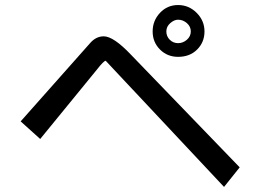

<svg xmlns="http://www.w3.org/2000/svg" viewBox="-20 -774 1040 767"><path d="M589.8 -648.4Q589.8 -691.4 619.1 -722.7Q648.4 -753.9 691.4 -753.9Q734.4 -753.9 765.6 -722.7Q796.9 -691.4 796.9 -648.4Q796.9 -605.5 767.6 -576.2Q738.3 -546.9 691.4 -546.9Q648.4 -546.9 619.1 -576.2Q589.8 -605.5 589.8 -648.4ZM644.5 -648.4Q644.5 -628.9 658.2 -615.2Q671.9 -601.6 691.4 -601.6Q710.9 -601.6 726.6 -615.2Q742.2 -628.9 742.2 -648.4Q742.2 -668 726.6 -681.6Q710.9 -695.3 691.4 -695.3Q675.8 -695.3 660.2 -681.6Q644.5 -668 644.5 -648.4ZM937.5 -105.5 875 -27.3 402.3 -531.2Q394.5 -531.2 367.2 -496.1L140.6 -218.8L62.5 -289.1L339.8 -601.6Q363.3 -628.9 394.5 -628.9Q433.6 -628.9 503.9 -554.7Z"/></svg>

Font: WenQuanYi Micro Hei
Style: Regular
Weight: 400
Foundry: Ascender Corporation
Version: Version 0.2.0-beta